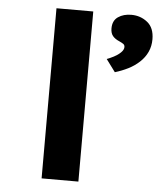

<svg xmlns="http://www.w3.org/2000/svg" viewBox="-53 -786 691 832"><g transform="rotate(5 292.5 -370.0)"><path d="M159 0V-740H319V0ZM435 -486 395 -540Q409 -545 425.5 -553.5Q442 -562 454.5 -574Q467 -586 467 -598Q467 -607 460.5 -611.5Q454 -616 443 -621Q424 -629 414 -641Q404 -653 404 -674Q404 -708 427.5 -724Q451 -740 485 -740Q525 -740 555 -716Q585 -692 585 -642Q585 -612 573.5 -587Q562 -562 540.5 -542Q519 -522 492 -508.5Q465 -495 435 -486Z"/></g></svg>

Font: Lexend Mega
Style: Bold
Weight: 700
Version: Version 1.007